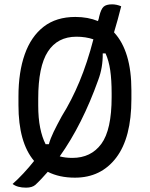

<svg xmlns="http://www.w3.org/2000/svg" viewBox="-20 -798 690 884"><path d="M327 -720Q385 -720 431 -701Q433 -706 434.5 -711.5Q436 -717 437 -723Q445 -756 457 -767Q469 -778 496 -778Q517 -778 538 -769Q530 -738 522 -708Q514 -678 505 -649Q585 -563 585 -382V-342Q585 -164 515 -72Q445 20 325 20Q253 20 200 -7Q185 10 171 25Q157 40 143 53Q128 66 100 66Q60 66 38 49Q61 29 88 0Q115 -29 137 -57Q65 -142 65 -314V-354Q65 -466 94 -548Q123 -630 181 -675Q239 -720 327 -720ZM156 -312Q156 -254 165 -209.5Q174 -165 190 -134H205Q212 -160 227 -191Q242 -222 265 -264Q310 -336 346 -422.5Q382 -509 410 -617Q374 -629 332 -629Q245 -629 200.5 -560.5Q156 -492 156 -344ZM432 -429Q396 -328 351.5 -239.5Q307 -151 255 -78Q281 -71 313 -71Q399 -71 446.5 -135.5Q494 -200 494 -351V-368Q494 -430 487.5 -474.5Q481 -519 466 -552H453Q454 -487 432 -429Z"/></svg>

Font: Recursive Sn Csl St
Style: Regular
Weight: 400
Version: Version 1.079;hotconv 1.0.112;makeotfexe 2.5.65598; ttfautoh